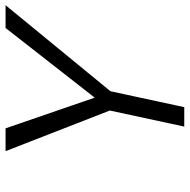

<svg xmlns="http://www.w3.org/2000/svg" viewBox="-16 -682 698 707"><g transform="rotate(-90 333.5 -329.0)"><path d="M332 -249.2 298.8 -293.8 583.5 -658H667.4ZM220.4 0 283.5 -292.7H355.1L291.9 0ZM288.3 -251.5 129.9 -658H213.9L339.4 -293.4Z"/></g></svg>

Font: Ysabeau
Style: Bold Italic
Weight: 700
Italic angle: -12°
Designer: Christian Thalmann (Catharsis Fonts)
Version: Version 2.002